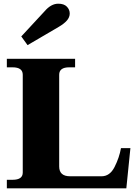

<svg xmlns="http://www.w3.org/2000/svg" viewBox="-20 -1018 745 1038"><path d="M95 -821 221 -957Q256 -998 295 -998Q326 -998 341.5 -982Q357 -966 357 -945Q357 -925 342 -907.5Q327 -890 298 -873L129 -774ZM17 -46H48Q103 -46 103 -85V-614Q103 -654 48 -654H17V-700H386V-654H354Q300 -654 300 -614V-118Q300 -65 359 -65H529Q574 -65 599.5 -115.5Q625 -166 634 -217H685L663 0H17Z"/></svg>

Font: Taviraj ExtraBold
Style: Regular
Weight: 800
Designer: Katatrad Team
Foundry: CadsonDemak
Version: Version 1.001